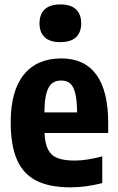

<svg xmlns="http://www.w3.org/2000/svg" viewBox="-20 -812 517 843"><path d="M455 -228H175.5Q177.5 -182 190.8 -155.8Q204 -129.5 232 -118.2Q260 -107 308 -107Q359 -107 429 -125.5V-8Q390 1.5 357 6Q324 10.5 289.5 10.5Q197 10.5 139.5 -18.8Q82 -48 54.5 -110.8Q27 -173.5 27 -275.5Q27 -413.5 84.8 -484.5Q142.5 -555.5 249.5 -555.5Q350.5 -555.5 402.8 -484.5Q455 -413.5 455 -271.5ZM175 -318.5H318.5Q318 -373.5 310 -404Q302 -434.5 287 -446.5Q272 -458.5 248.5 -458.5Q224.5 -458.5 208.8 -446.5Q193 -434.5 184.2 -403.8Q175.5 -373 175 -318.5ZM153.5 -709.5Q153.5 -749 176.2 -770.8Q199 -792.5 245 -792.5Q291 -792.5 313.8 -770.8Q336.5 -749 336.5 -709.5Q336.5 -670 313.8 -648.5Q291 -627 245 -627Q199 -627 176.2 -648.5Q153.5 -670 153.5 -709.5Z"/></svg>

Font: Encode Sans Condensed
Style: Bold
Weight: 700
Width: 3
Designer: Multiple Designers
Foundry: Impallari Type
Version: Version 2.000